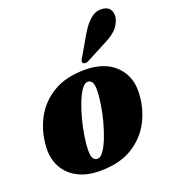

<svg xmlns="http://www.w3.org/2000/svg" viewBox="-132 -799 794 904"><g transform="rotate(-20 265.5 -347.0)"><path d="M308 -462.5Q407.5 -462.5 461.8 -409Q516 -355.5 511.5 -271Q508 -196.5 474.8 -132.5Q441.5 -68.5 377.2 -29.2Q313 10 215 10Q150.5 10 104.2 -14.2Q58 -38.5 34.5 -81.8Q11 -125 14 -181.5Q18 -257.5 51.5 -321.2Q85 -385 149 -423.8Q213 -462.5 308 -462.5ZM223 -48Q238 -48 253.2 -69.2Q268.5 -90.5 282.2 -125.2Q296 -160 307 -201Q318 -242 324.2 -281.8Q330.5 -321.5 331 -352Q331 -383 323 -394Q315 -405 302.5 -405Q287 -405 271.8 -383.5Q256.5 -362 242.8 -327.2Q229 -292.5 218.2 -251.5Q207.5 -210.5 201.2 -170.8Q195 -131 194.5 -100.5Q194.5 -69.5 202.5 -58.8Q210.5 -48 223 -48ZM377.5 -625.5Q401 -664 427.5 -685.5Q454 -707 485.5 -703.5Q516 -700.5 525.8 -678.2Q535.5 -656 526.5 -632Q516.5 -603 494.5 -583.5Q472.5 -564 438.5 -547.5L337.5 -494.5Q329.5 -491 322 -491.2Q314.5 -491.5 311 -496.5Q307.5 -502.5 310.5 -509.5Q313.5 -516.5 319 -524.5Z"/></g></svg>

Font: Fraunces 144pt Soft Black
Style: Italic
Weight: 900
Italic angle: -16°
Version: Version 1.000;[b76b70a41]